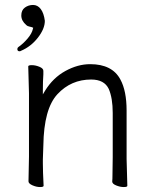

<svg xmlns="http://www.w3.org/2000/svg" viewBox="-20 -744 628 775"><path d="M50 -546Q50 -551 54 -554Q73 -567 91 -588Q109 -609 113 -628L114 -632Q108 -635 99.5 -636.5Q91 -638 86 -643Q66 -660 66 -681.5Q66 -703 80.5 -713.5Q95 -724 113.5 -724Q132 -724 144.5 -707.5Q157 -691 161 -660Q161 -628 133 -592Q105 -556 65 -539Q62 -537 59 -537Q50 -537 50 -546ZM491 -102 494 6Q494 11 479.5 11Q465 11 449 4.5Q433 -2 433 -11V-12Q434 -20 434 -39L435 -110V-288Q435 -348 419 -385Q401 -423 348 -423Q267 -423 212 -364Q157 -305 155 -157Q154 -124 153 -100V-84Q153 -54 156 6Q156 11 141.5 11Q127 11 111 4Q95 -3 95 -12L97 -112V-367L94 -476Q94 -481 108.5 -481Q123 -481 139 -474.5Q155 -468 155 -458V-444Q153 -416 153 -381V-363L162 -378Q194 -430 244 -457.5Q294 -485 344 -485Q433 -485 466 -423Q491 -377 491 -298Z"/></svg>

Font: Moon Stars Kai T Light
Style: Regular
Weight: 300
Designer: GuiWonder
Version: Version 1.101